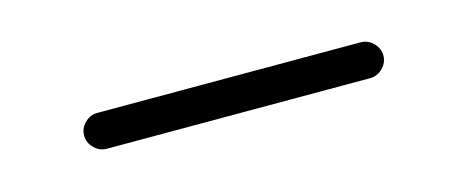

<svg xmlns="http://www.w3.org/2000/svg" viewBox="-22 -780 504 207"><g transform="rotate(-15 230.0 -677.0)"><path d="M83 -657Q75 -657 69 -663Q63 -669 63 -677Q63 -685 69 -691Q75 -697 83 -697H377Q385 -697 391 -691Q397 -685 397 -677Q397 -669 391 -663Q385 -657 377 -657Z"/></g></svg>

Font: Rounded Mplus 1c Light
Style: Regular
Weight: 300
Version: Version 1.059.20150529